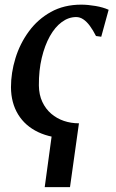

<svg xmlns="http://www.w3.org/2000/svg" viewBox="-20 -570 485 805"><path d="M270 10Q195 10 140.2 -16Q85.5 -42 56 -90.2Q26.5 -138.5 26 -204Q26 -265 44.8 -326Q63.5 -387 100.8 -438Q138 -489 193.2 -519.8Q248.5 -550.5 320.5 -550.5Q348 -550.5 380.2 -545Q412.5 -539.5 435.5 -529L404.5 -416L382.5 -419Q370 -443.5 356.8 -461.5Q343.5 -479.5 329.2 -489Q315 -498.5 299.5 -498.5Q267.5 -498.5 239 -477.5Q210.5 -456.5 189 -418Q167.5 -379.5 155 -327Q142.5 -274.5 143 -211.5Q143.5 -172.5 157.5 -142.8Q171.5 -113 195 -93Q218.5 -73 248.2 -63Q278 -53 311 -53ZM202 -39 311 -53 273.5 214.5H167.5Z"/></svg>

Font: Merriweather 60pt Medium
Style: Italic
Weight: 500
Italic angle: -7.8°
Version: Version 2.101